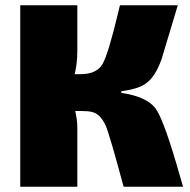

<svg xmlns="http://www.w3.org/2000/svg" viewBox="-20 -710 721 730"><path d="M441 -363V-357Q542 -342 574 -294Q606 -246 665 -38Q672 -13 676 0H450Q397 -197 382 -232Q362 -276 331 -284Q316 -288 289 -288H266Q274 -253 274 -225V0H57V-690H274V-516Q274 -469 264 -428H286Q348 -428 370 -467Q392 -506 429 -661Q434 -680 436 -690H656Q598 -496 594 -484Q568 -412 529 -389Q501 -371 441 -363Z"/></svg>

Font: Exo 2.0 Black
Style: Regular
Weight: 900
Designer: Natanael Gama
Version: Version 1.001;PS 001.001;hotconv 1.0.70;makeotf.lib2.5.58329